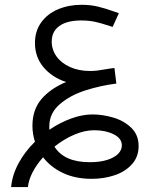

<svg xmlns="http://www.w3.org/2000/svg" viewBox="-20 -548 640 802"><path d="M126 44Q115.5 11 115.5 -22.5Q115.5 -89 152.2 -133Q189 -177 256 -205.5Q197 -225 161.5 -267.5Q126 -310 126 -368.5Q126 -418 152 -454.2Q178 -490.5 222.5 -509.2Q267 -528 320.5 -528Q357.5 -528 388.8 -520.5Q420 -513 454.5 -500.5Q465.5 -497 476.5 -493L450.5 -435.5L438 -439.5Q405 -450.5 378.8 -456.5Q352.5 -462.5 319 -462.5Q260 -462.5 228 -439.5Q196 -416.5 196 -374.5Q196 -340.5 216.2 -312.2Q236.5 -284 273 -267.8Q309.5 -251.5 356.5 -251.5Q372.5 -251.5 386 -253.2Q399.5 -255 420 -258.5Q443 -262.5 458 -264L466 -199Q399.5 -190.5 336.2 -170.2Q273 -150 229.5 -112.5Q186 -75 186 -20.5V-6Q230.5 -36 277.2 -53Q324 -70 366.5 -70Q408 -70 452.2 -57.2Q496.5 -44.5 527.8 -14.8Q559 15 559 62Q559 107 531.2 138Q503.5 169 458.8 184Q414 199 363 199Q295 199 243.5 174.8Q192 150.5 160 109Q133 139 116.2 171.5Q99.5 204 96.5 233.5H26.5Q31 183 57.5 134Q84 85 126 44ZM355 129.5Q398 129.5 428.2 119.8Q458.5 110 473.8 94.2Q489 78.5 489 59.5Q489 30 455 13Q421 -4 373.5 -4Q333.5 -4 290.2 14.5Q247 33 207.5 64.5Q248 129.5 355 129.5Z"/></svg>

Font: JuliaMono Light
Style: Regular
Weight: 300
Monospace: yes
Designer: cormullion
Foundry: corm
Version: Version 0.054; ttfautohint (v1.8.4)